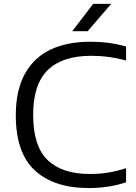

<svg xmlns="http://www.w3.org/2000/svg" viewBox="-20 -966 704 996"><path d="M62 -368.5Q62 -496 108 -581Q154 -666 240.2 -707.8Q326.5 -749.5 448.5 -749.5Q499.5 -749.5 544 -743.5Q588.5 -737.5 634 -725V-652Q546.5 -676.5 452.5 -676.5Q304 -676.5 228 -602.8Q152 -529 152 -370.5Q152 -207.5 227.2 -135.5Q302.5 -63.5 445 -63.5Q495 -63.5 539.8 -70.5Q584.5 -77.5 634 -93.5V-20.5Q546 9.5 440.5 9.5Q260.5 9.5 161.2 -81.5Q62 -172.5 62 -368.5ZM354.5 -804 463.5 -946H557L434.5 -804Z"/></svg>

Font: Encode Sans Expanded
Style: Regular
Weight: 400
Width: 7
Designer: Multiple Designers
Foundry: Impallari Type
Version: Version 2.000